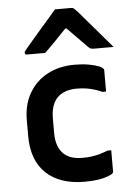

<svg xmlns="http://www.w3.org/2000/svg" viewBox="-57 -859 616 912"><g transform="rotate(-5 251.0 -403.0)"><path d="M309 -547Q347 -547 375 -542Q403 -537 421 -530.5Q439 -524 444 -517Q447 -515 447.5 -513Q448 -511 448 -508Q448 -483 448 -457.5Q448 -432 448 -407H430Q405 -419 375 -426Q345 -433 309 -433Q271 -433 243 -419Q215 -405 200 -376Q185 -347 185 -301V-232Q185 -198 194 -173Q203 -148 220 -132Q236 -117 258 -110Q280 -103 309 -103Q334 -103 355 -106Q376 -109 394.5 -114.5Q413 -120 430 -127H448Q448 -102 448 -76.5Q448 -51 448 -26Q448 -24 447.5 -22Q447 -20 445 -18Q439 -12 421.5 -5Q404 2 376 6.5Q348 11 309 11Q251 11 205 -4.5Q159 -20 126.5 -50.5Q94 -81 77.5 -125.5Q61 -170 61 -226V-304Q61 -378 92.5 -432.5Q124 -487 180 -517Q236 -547 309 -547ZM240 -817Q259 -817 278.5 -817Q298 -817 317 -817Q325 -817 330 -813Q335 -809 348 -795Q355 -786 373 -765.5Q391 -745 414 -718Q437 -691 460 -664Q483 -637 502 -615Q479 -615 456 -615Q433 -615 410 -615Q399 -615 393.5 -617Q388 -619 381 -626Q369 -638 340.5 -667.5Q312 -697 266 -743L315 -722H256L303 -745Q259 -699 229.5 -668.5Q200 -638 176 -615H90Q86 -615 83.5 -616Q81 -617 80 -619.5Q79 -622 79 -624Q79 -629 82.5 -633Q86 -637 98 -652Q110 -666 129 -688.5Q148 -711 170 -736Q192 -761 211 -783Q230 -805 240 -817Z"/></g></svg>

Font: Recursive SemiBold
Style: Regular
Weight: 600
Version: Version 1.085